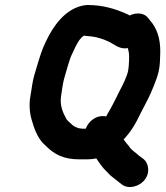

<svg xmlns="http://www.w3.org/2000/svg" viewBox="-20 -674 666 770"><path d="M324 -158H309L295 -160C284 -164 274 -168 267 -176C261 -182 248 -191 244 -201C232 -223 219 -253 225 -289C228 -309 232 -340 237 -358C244 -380 257 -432 267 -453C276 -473 287 -497 298 -513C304 -520 310 -528 317 -531C320 -531 321 -531 324 -530L346 -528C372 -525 397 -516 416 -507L429 -500C446 -490 465 -476 493 -481C494 -476 495 -470 497 -461C499 -448 497 -407 494 -391C490 -369 472 -332 462 -314C450 -289 425 -239 411 -217L406 -207C367 -215 335 -188 324 -158ZM363 -38C364 -39 365 -39 366 -39C373 -28 380 -19 388 -8C397 5 411 16 421 28C431 35 441 45 451 52L469 66C496 86 537 74 558 50C584 20 576 -20 556 -36L537 -50C524 -63 507 -71 497 -88C490 -97 482 -105 476 -115C506 -147 523 -176 545 -222L573 -276C581 -292 589 -310 597 -330C615 -375 621 -396 622 -444C626 -505 615 -548 590 -582C590 -582 578 -596 574 -602C560 -621 529 -626 500 -612C495 -615 489 -618 484 -620C442 -638 394 -654 330 -654C314 -653 297 -649 280 -641C220 -612 182 -551 153 -483C142 -457 127 -404 118 -374C110 -349 107 -315 102 -289C96 -257 99 -221 106 -197C116 -160 130 -123 154 -98C160 -93 165 -88 168 -85C198 -56 234 -35 297 -35H331C340 -35 351 -36 363 -38Z"/></svg>

Font: Blanket
Style: BdObl
Weight: 700
Foundry: Cannot Into Space Fonts
Version: Version 0.9